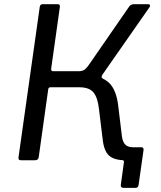

<svg xmlns="http://www.w3.org/2000/svg" viewBox="-20 -762 765 913"><path d="M568.2 131.4Q552.6 131.4 554.5 116.9L569.1 10.6Q570.4 4.9 567.8 1.9Q565.3 -1.1 559.5 -1.9L580.4 -61.8H652.3Q664 -61.8 662.5 -48.2L639 117.3Q638 124.5 634.4 128Q630.8 131.4 622.8 131.4ZM80.4 0Q72.4 0 69.7 -3.5Q67 -6.9 68 -14.1L168.9 -728.4Q170.5 -742 182.2 -742H254.8Q266.3 -742 264.7 -729L223.3 -435.4Q221.8 -423.3 233.2 -423.3H369.5L394.6 -402.6Q464.5 -401.5 499.1 -367.6Q533.7 -333.8 542.4 -257.2L559.8 -113.5Q563.4 -86.8 575.8 -74.3Q588.2 -61.8 612.8 -61.8Q622.5 -61.8 622.3 -51.6L617.8 -10.8Q616.2 0 605.5 0H575.7Q522.6 0 498.2 -22.5Q473.8 -45 468 -101.4L450.6 -243.7Q444.8 -297.2 424.8 -322.1Q404.8 -347 357 -347H219.6Q211.5 -347 209.5 -338.5L164.1 -14.5Q162.3 0 146 0ZM347.7 -378.8 354.3 -423.3Q374.5 -423.3 385.5 -433.4Q396.6 -443.5 408.5 -462.1L594.4 -731.1Q602 -742 616.4 -742H683.7Q691.3 -742 693.1 -737.8Q694.9 -733.7 691.3 -728.2L467.4 -407.5Q463.1 -401.4 463.2 -396.2Q463.2 -390.9 470.8 -387.4Z"/></svg>

Font: Libre Franklin Thin
Style: Italic
Weight: 100
Italic angle: -8°
Designer: Pablo Impallari, Rodrigo Fuenzalida, Nhung Nguyen
Foundry: Impallari Type
Version: Version 3.000